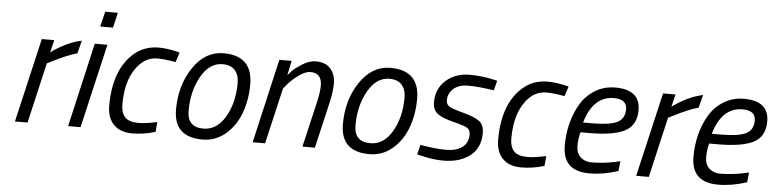

<svg xmlns="http://www.w3.org/2000/svg" viewBox="-44 -911 4592 1137"><g transform="rotate(5 2252.0 -342.0)"><path d="M66 0 182 -500H256L238 -426Q331 -493 419 -511L399 -434Q345 -420 254 -374L224 -359L141 0Z M382 0 497 -500H572L456 0ZM520 -604 542 -694H617L596 -604Z M877 -510Q924 -510 984 -496L1002 -491L983 -433Q918 -445 875 -445Q815 -445 772 -401Q691 -320 691 -156Q691 -106 715 -80.5Q739 -55 794 -55Q833 -55 886 -66L906 -70L901 -11Q832 10 762.5 10Q693 10 653.5 -29.5Q614 -69 614 -142Q614 -356 730 -457Q791 -510 877 -510Z M1262 -510Q1435 -510 1435 -340Q1435 -247 1405.5 -168Q1376 -89 1317 -39.5Q1258 10 1181 10Q1010 10 1010 -154Q1010 -298 1081.5 -404Q1153 -510 1262 -510ZM1181 -55Q1261 -55 1310.5 -139.5Q1360 -224 1360 -341Q1360 -389 1335.5 -417Q1311 -445 1262 -445Q1184 -445 1134.5 -357.5Q1085 -270 1085 -153Q1085 -55 1181 -55Z M1810 -510Q1868 -510 1898 -476Q1928 -442 1928 -388Q1928 -334 1908 -254L1849 0H1775L1833 -249Q1852 -325 1852 -369Q1852 -444 1784 -444Q1754 -444 1715.5 -416Q1677 -388 1653 -360L1630 -332L1553 0H1479L1594 -500H1667L1649 -413Q1658 -424 1672.5 -440Q1687 -456 1729.5 -483Q1772 -510 1810 -510Z M2254 -510Q2427 -510 2427 -340Q2427 -247 2397.5 -168Q2368 -89 2309 -39.5Q2250 10 2173 10Q2002 10 2002 -154Q2002 -298 2073.5 -404Q2145 -510 2254 -510ZM2173 -55Q2253 -55 2302.5 -139.5Q2352 -224 2352 -341Q2352 -389 2327.5 -417Q2303 -445 2254 -445Q2176 -445 2126.5 -357.5Q2077 -270 2077 -153Q2077 -55 2173 -55Z M2875 -431Q2780 -445 2722.5 -445Q2665 -445 2634 -416.5Q2603 -388 2603 -348Q2603 -324 2621 -312Q2639 -300 2704.5 -283Q2770 -266 2801 -244.5Q2832 -223 2832 -172Q2832 -84 2771 -37Q2710 10 2614 10Q2550 10 2479 -8L2456 -13L2470 -71Q2562 -55 2622.5 -55Q2683 -55 2719 -81Q2755 -107 2755 -157Q2755 -185 2736 -196.5Q2717 -208 2653.5 -223.5Q2590 -239 2559 -261Q2528 -283 2528 -330Q2528 -410 2584 -460Q2640 -510 2725 -510Q2800 -510 2867 -494L2890 -489Z M3189 -510Q3236 -510 3296 -496L3314 -491L3295 -433Q3230 -445 3187 -445Q3127 -445 3084 -401Q3003 -320 3003 -156Q3003 -106 3027 -80.5Q3051 -55 3106 -55Q3145 -55 3198 -66L3218 -70L3213 -11Q3144 10 3074.5 10Q3005 10 2965.5 -29.5Q2926 -69 2926 -142Q2926 -356 3042 -457Q3103 -510 3189 -510Z M3487 -56Q3558 -56 3633 -72L3658 -78L3652 -19Q3563 10 3481 10Q3322 10 3322 -142Q3322 -281 3385 -390Q3417 -444 3470.5 -477Q3524 -510 3591 -510Q3739 -510 3739 -388Q3739 -299 3672 -263.5Q3605 -228 3459 -228H3408Q3397 -189 3397 -146Q3397 -103 3423 -79.5Q3449 -56 3487 -56ZM3473 -287Q3575 -287 3620 -308.5Q3665 -330 3665 -387Q3665 -447 3588 -447Q3465 -447 3418 -287Z M3759 0 3875 -500H3949L3931 -426Q4024 -493 4112 -511L4092 -434Q4038 -420 3947 -374L3917 -359L3834 0Z M4252 -56Q4323 -56 4398 -72L4423 -78L4417 -19Q4328 10 4246 10Q4087 10 4087 -142Q4087 -281 4150 -390Q4182 -444 4235.5 -477Q4289 -510 4356 -510Q4504 -510 4504 -388Q4504 -299 4437 -263.5Q4370 -228 4224 -228H4173Q4162 -189 4162 -146Q4162 -103 4188 -79.5Q4214 -56 4252 -56ZM4238 -287Q4340 -287 4385 -308.5Q4430 -330 4430 -387Q4430 -447 4353 -447Q4230 -447 4183 -287Z"/></g></svg>

Font: TitilliumWebItalic
Style: Italic
Weight: 400
Italic angle: -13°
Version: Version 1.001;PS 57.000;hotconv 1.0.70;makeotf.lib2.5.55311